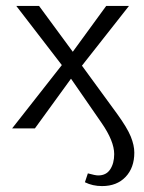

<svg xmlns="http://www.w3.org/2000/svg" viewBox="-20 -434 486 649"><path d="M267 182 277 152Q302 159 312 159Q339 159 352.5 138.5Q366 118 366 87Q366 43 323 -19L220 -168L98 0H21L189 -214L35 -414H112L226 -259L339 -414H416L257 -212L376 -49Q410 -2 422 27.5Q434 57 434 82Q434 133 404.5 164Q375 195 325 195Q293 195 267 182Z"/></svg>

Font: Ysabeau
Style: Regular
Weight: 400
Designer: Christian Thalmann (Catharsis Fonts)
Version: Version 0.003